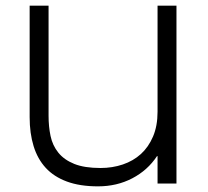

<svg xmlns="http://www.w3.org/2000/svg" viewBox="-20 -650 735 680"><path d="M605 0H538V-97H536Q503 -47 448.5 -18.5Q394 10 327 10Q263 10 217 -7Q171 -24 142 -55.5Q113 -87 99 -132.5Q85 -178 85 -235V-630H152V-240Q152 -202 159 -168.5Q166 -135 186.5 -109.5Q207 -84 243 -69.5Q279 -55 336 -55Q378 -55 415 -67.5Q452 -80 479 -104.5Q506 -129 522 -166.5Q538 -204 538 -254V-630H605Z"/></svg>

Font: TypoPRO Sinkin Sans
Style: 300 Light
Weight: 300
Designer: Keith Bates
Foundry: K-Type
Version: Sinkin Sans (version 1.0)  by Keith Bates   •   © 2014   www